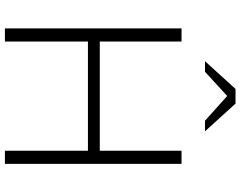

<svg xmlns="http://www.w3.org/2000/svg" viewBox="-116 -838 954 761"><g transform="rotate(90 360.5 -457.0)"><path d="M92 0V-700H144V-376H577V-700H629V0H577V-329H144V0ZM458 -793 360 -881 264 -793H222L332 -914H390L500 -793Z"/></g></svg>

Font: Red Hat Text VF
Style: Regular
Weight: 300
Designer: Pentagram, MCKL
Foundry: Pentagram, MCKL
Version: Version 1.023